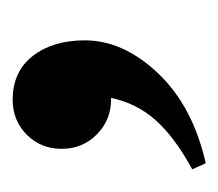

<svg xmlns="http://www.w3.org/2000/svg" viewBox="-41 -134 348 306"><g transform="rotate(-90 133.0 19.0)"><path d="M25.9 172.9 16.1 151.4Q67.4 123.5 94.5 93Q121.6 62.5 129.9 22H127.4Q94.7 22 71.8 -0.7Q48.8 -23.4 48.8 -56.6Q48.8 -89.8 71.3 -112.3Q93.8 -134.8 127 -134.8Q171.9 -134.8 196.8 -102.8Q221.7 -70.8 221.7 -20Q221.7 41.5 169.2 96.9Q116.7 152.3 25.9 172.9Z"/></g></svg>

Font: Elstob 18pt
Style: Bold
Weight: 700
Designer: Peter S. Baker
Version: Version 1.015